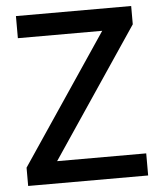

<svg xmlns="http://www.w3.org/2000/svg" viewBox="-52 -759 677 805"><g transform="rotate(-5 287.0 -357.0)"><path d="M539 0V-93H164L530 -637V-714H45V-621H400L34 -77V0Z"/></g></svg>

Font: Noto Sans Hanifi Rohingya Medium
Style: Regular
Weight: 500
Designer: Monotype Design Team and DaltonMaag
Foundry: Google LLC
Version: Version 2.102